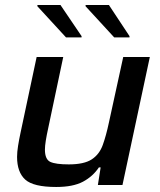

<svg xmlns="http://www.w3.org/2000/svg" viewBox="-20 -737 636 765"><path d="M204 8Q113 8 80.5 -21.5Q48 -51 48 -112Q48 -131 52 -156Q56 -181 62 -209L126 -510H232L172 -226Q166 -199 162.5 -177Q159 -155 159 -141Q159 -102 180.5 -92Q202 -82 254 -82Q315 -82 345.5 -102Q376 -122 389.5 -159.5Q403 -197 414 -249L471 -510H577L468 0H370L381 -70H374Q350 -34 310.5 -13Q271 8 204 8ZM243 -588 129 -712V-717H221L305 -593V-588ZM435 -588 321 -712V-717H414L496 -593V-588Z"/></svg>

Font: Saira Medium
Style: Italic
Weight: 500
Italic angle: -12°
Designer: Hector Gatti with collaboration of the Omnibus-Type team
Foundry: Omnibus-Type
Version: Version 1.100; ttfautohint (v1.8.3)